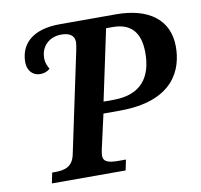

<svg xmlns="http://www.w3.org/2000/svg" viewBox="-79 -798 922 882"><g transform="rotate(-10 381.5 -357.0)"><path d="M93 0H437L447 -49H414C372 -49 342 -54 342 -85C342 -91 343 -103 346 -115L382 -275H457C714 -275 763 -418 763 -520C763 -647 669 -714 518 -714H256C124 -714 69 -651 69 -569C69 -532 92 -504 128 -504C145 -504 161 -509 174 -521C165 -536 158 -549 158 -574C158 -625 195 -666 254 -666C290 -666 315 -653 315 -620C315 -612 312 -596 309 -581L210 -113C198 -57 159 -49 116 -49H103ZM438 -329H392L462 -659H493C571 -659 620 -619 620 -517C620 -407 571 -329 438 -329Z"/></g></svg>

Font: Noto Serif SemiBold
Style: Italic
Weight: 600
Italic angle: -12°
Designer: Monotype Design Team
Foundry: Monotype Imaging Inc.
Version: Version 2.014